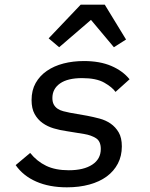

<svg xmlns="http://www.w3.org/2000/svg" viewBox="-20 -789 640 821"><path d="M266 12Q191 12 135 -12.5Q79 -37 47 -83L109 -135Q138 -99 177.5 -80Q217 -61 274 -61Q338 -61 374.5 -85Q411 -109 411 -152Q411 -185 390.5 -198Q370 -211 340 -216L266 -228Q237 -232 210 -240Q183 -248 162 -263Q141 -278 128 -301.5Q115 -325 115 -361Q115 -403 132.5 -434Q150 -465 180.5 -486Q211 -507 251.5 -517.5Q292 -528 339 -528Q407 -528 456 -507Q505 -486 534 -450L474 -396Q460 -416 426 -435.5Q392 -455 331 -455Q269 -455 236.5 -432Q204 -409 204 -370Q204 -353 210 -342Q216 -331 226.5 -324Q237 -317 250.5 -313.5Q264 -310 279 -307L353 -294Q379 -289 405.5 -282Q432 -275 453 -260.5Q474 -246 487.5 -223Q501 -200 501 -163Q501 -122 484 -89.5Q467 -57 436.5 -34.5Q406 -12 362.5 0Q319 12 266 12ZM428 -769 519 -620 467 -587 369 -704 233 -587 188 -625 325 -769Z"/></svg>

Font: IBM Plex Mono Text
Style: Italic
Weight: 450
Italic angle: -9°
Monospace: yes
Designer: Mike Abbink, Paul van der Laan, Pieter van Rosmalen
Foundry: Bold Monday
Version: Version 2.1